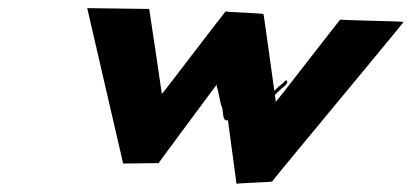

<svg xmlns="http://www.w3.org/2000/svg" viewBox="-20 -499 1012 472"><path d="M370 -98C369 -98 494.3 -266 513.3 -292L513 -291C512.4 -289 512.7 -287 513.1 -285C519.2 -269 519.4 -250 525.8 -235C529 -229 526.1 -203 537.1 -203C545.1 -203 554.9 -222 559 -229C568.5 -247 580.8 -261 592.1 -275L592.8 -274C592.3 -266 588.4 -214 601.4 -214C607.4 -214 612.3 -220 616.8 -225C634.3 -243 652.4 -263 670.6 -280C674.8 -284 687.3 -292 686.1 -298C684.9 -307 677.5 -296 674.9 -294C655.3 -279 635.3 -256 618.8 -238L611 -229C608.1 -226 606.8 -225 605.5 -224C604.8 -225 603.4 -227 604 -229C606.5 -247 601.5 -260 601.7 -277C602.1 -285 593.4 -289 586.6 -280C571.5 -260 557.2 -236 540.4 -214C538.9 -222 537.9 -232 535.4 -240L561.4 -47C561 -49 649.6 -51 649.2 -53C648.8 -55 972.4 -443 972 -445C971.7 -447 817.3 -449 816.9 -451C816.5 -453 658.5 -247 658.1 -249C657.7 -251 628.9 -461 627.9 -464C626.8 -467 535.4 -469 535 -471C534.6 -473 378.6 -267 377.9 -268C378.2 -269 346.8 -477 346.8 -477L194.4 -479L282.7 -97Z"/></svg>

Font: Hussar Wojna
Style: 3Obl
Weight: 400
Designer: Robert Jablonski
Foundry: Cannot Into Space Fonts
Version: Version 1.01